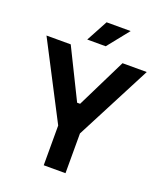

<svg xmlns="http://www.w3.org/2000/svg" viewBox="-163 -991 926 1094"><g transform="rotate(20 300.0 -444.0)"><path d="M234 0V-241L-4 -700H143L291 -400H309L457 -700H604L366 -241V0ZM222 -758 292 -888H438L334 -758Z"/></g></svg>

Font: Space Grotesk Frontify
Style: Bold
Weight: 700
Designer: Florian Karsten
Version: Version 2.000